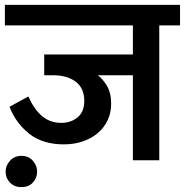

<svg xmlns="http://www.w3.org/2000/svg" viewBox="-30 -656 757 786"><path d="M-7 46Q-7 22 11 2Q29 -18 58 -18Q87 -18 104.5 2Q122 22 122 46Q122 73 104.5 91.5Q87 110 58 110Q29 110 11 91.5Q-7 73 -7 46ZM370 -348Q389 -335 407 -306Q425 -277 425 -231Q425 -194 410.5 -163.5Q396 -133 370 -111Q344 -89 308.5 -77Q273 -65 231 -65Q144 -65 89 -109Q34 -153 9 -219L86 -261Q110 -208 142.5 -180.5Q175 -153 221 -153Q260 -153 287.5 -175.5Q315 -198 315 -243Q315 -295 280 -321.5Q245 -348 186 -348H151V-433H514V-552H-10V-636H707V-552H622V0H514V-348Z"/></svg>

Font: Mukta SemiBold
Style: Regular
Weight: 600
Designer: Girish Dalvi and Yashodeep Gholap
Foundry: Ek Type
Version: Version 2.538;PS 1.002;hotconv 16.6.51;makeotf.lib2.5.65220;